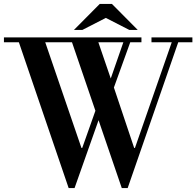

<svg xmlns="http://www.w3.org/2000/svg" viewBox="-46 -944 998 976"><path d="M932 -754V-729H860L603 12H573L455 -333L333 12H303L50 -729H-26V-754H673V-729H616L533 -499L636 -192H640L827 -729H724V-754ZM368 -192H372L439 -381L320 -729H184ZM454 -729 517 -545 581 -729ZM654 -792H611L492 -853L373 -792H330L461 -924H523Z"/></svg>

Font: Libre Bodoni
Style: Regular
Weight: 400
Designer: Pablo Impallari, Rodrigo Fuenzalida
Foundry: Pablo Impallari, Rodrigo Fuenzalida
Version: Version 1.001